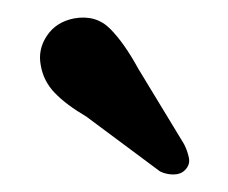

<svg xmlns="http://www.w3.org/2000/svg" viewBox="-20 -725 260 219"><path d="M137.5 -647 190 -560.5Q194 -552.5 195.5 -544.8Q197 -537 191 -531Q186 -526 177.8 -526Q169.5 -526 162.5 -529.5L78.5 -592Q55.5 -605.5 42.5 -619Q29.5 -632.5 26.5 -650.5Q23 -668.5 33.5 -684.2Q44 -700 64.5 -704Q89.5 -708.5 105.8 -692Q122 -675.5 137.5 -647Z"/></svg>

Font: Fraunces 9pt SuperSoft
Style: Regular
Weight: 400
Version: Version 1.000;[b76b70a41]